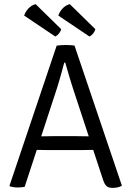

<svg xmlns="http://www.w3.org/2000/svg" viewBox="-20 -904 637 930"><path d="M254.5 -683Q263.5 -684.5 276.5 -685.2Q289.5 -686 299.5 -686Q308 -686 321.2 -685.2Q334.5 -684.5 341 -683L570.5 -4.5Q561.5 1 550 3.5Q538.5 6 525 6Q506.5 6 496.8 -2Q487 -10 479 -33.5L347.5 -433Q332.5 -477.5 319 -522Q305.5 -566.5 296 -600.5H291Q286 -581 279.8 -558.2Q273.5 -535.5 267.5 -515Q261.5 -494.5 257.5 -481.5L99.5 1Q92.5 2.5 83.5 3.2Q74.5 4 65.5 4Q54 4 45.5 2.5Q37 1 28 -1L26 -4.5ZM227 -177Q223.5 -177 206.5 -177.2Q189.5 -177.5 172.2 -177.8Q155 -178 151.5 -178H121L145.5 -243.5H172.5Q176 -243.5 190.5 -243.8Q205 -244 219.5 -244.2Q234 -244.5 237.5 -244.5H352Q355 -244.5 370 -244.2Q385 -244 400.2 -243.8Q415.5 -243.5 419 -243.5H446L468 -178H438Q434 -178 416.5 -177.8Q399 -177.5 381.8 -177.2Q364.5 -177 361.5 -177ZM152.5 -884 276.5 -762.5Q273.5 -752 266.2 -742.5Q259 -733 248 -727L97 -828.5Q103 -847 117.5 -862.8Q132 -878.5 152.5 -884ZM318 -884 442 -762.5Q439 -752 431.8 -742.5Q424.5 -733 413.5 -727L262.5 -828.5Q268.5 -847 283 -862.8Q297.5 -878.5 318 -884Z"/></svg>

Font: Signika
Style: Regular
Weight: 300
Designer: Anna Giedry
Foundry: Anna Giedry
Version: Version 2.000